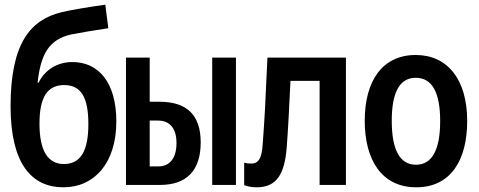

<svg xmlns="http://www.w3.org/2000/svg" viewBox="-20 -787 2040 817"><path d="M250 10C381 10 475 -93 475 -270C475 -438 398 -523 288 -523C222 -523 170 -488 144 -435H140C153 -555 187 -618 281 -640C316 -647 381 -658 441 -667L428 -767C362 -758 278 -744 242 -735C109 -703 25 -602 25 -335C25 -92 113 10 250 10ZM252 -89C184 -89 148 -145 148 -261C148 -374 182 -425 253 -425C326 -425 356 -371 356 -259C356 -148 325 -89 252 -89Z M516 0H660C775 0 834 -62 834 -181C834 -295 778 -354 659 -354H617V-542H516ZM883 0H984V-542H883ZM617 -79V-274H652C701 -274 731 -243 731 -178C731 -114 702 -79 655 -79Z M1072 10C1158 10 1191 -47 1200 -159C1207 -252 1210 -320 1216 -443H1340V0H1452V-542H1118C1110 -356 1105 -267 1098 -176C1094 -107 1077 -91 1048 -91C1037 -91 1028 -92 1019 -95V1C1036 7 1052 10 1072 10Z M1751 10C1900 10 1968 -108 1968 -272C1968 -452 1882 -553 1749 -553C1607 -553 1532 -443 1532 -273C1532 -107 1604 10 1751 10ZM1750 -86C1681 -86 1647 -150 1647 -273C1647 -395 1681 -456 1749 -456C1818 -456 1853 -395 1853 -272C1853 -150 1819 -86 1750 -86Z"/></svg>

Font: Noto Sans Mono ExtraCondensed SemiBold
Style: Regular
Weight: 600
Width: 2
Designer: Monotype Design Team
Foundry: Monotype Imaging Inc.
Version: Version 2.014